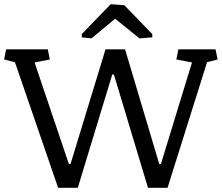

<svg xmlns="http://www.w3.org/2000/svg" viewBox="-41 -896 1059 916"><path d="M196.8 -612.3 124 -598.1 287.6 -113.3H295.4L462.4 -660.6H555.7L718.8 -113.3H726.6L875 -598.1L800.3 -612.3L810.1 -660.6H987.3L997.1 -612.3L946.8 -599.1L758.3 0H665L502.4 -540.5H494.6L330.1 0H236.3L30.3 -599.1L-21.5 -612.3L-11.7 -660.6H187ZM685.5 -717.8 624.5 -712.9 508.3 -806.6 395.5 -712.9 349.1 -717.8V-733.4L487.3 -876L552.2 -871.1L685.5 -733.4Z"/></svg>

Font: Noticia Text
Style: Regular
Weight: 400
Designer: JM Sole
Foundry: JM Sole
Version: Version 1.003